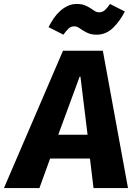

<svg xmlns="http://www.w3.org/2000/svg" viewBox="-71 -949 686 969"><path d="M383 -149H182L128 0H-51L247 -693H448L575 0H401ZM223 -269H371L335 -562H331ZM417 -774Q393 -774 376.5 -780.5Q360 -787 348 -795Q336 -803 326 -809.5Q316 -816 304 -816Q287 -816 275.5 -805.5Q264 -795 249 -774L174 -812Q186 -836 200.5 -857Q215 -878 233 -894Q251 -910 271.5 -919.5Q292 -929 316 -929Q340 -929 356.5 -922.5Q373 -916 385 -908Q397 -900 407 -893.5Q417 -887 429 -887Q446 -887 458 -897.5Q470 -908 484 -929L559 -891Q535 -843 499.5 -808.5Q464 -774 417 -774Z"/></svg>

Font: Qjlgwqiwhsfqbnnlvksmvfsycuq
Style: Regular
Weight: 700
Italic angle: -8°
Designer: Carrois Corporate & Edenspiekermann
Foundry: Carrois Corporate GbR & Edenspiekermann AG
Version: Version 2.001